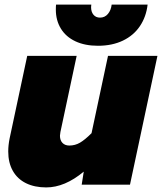

<svg xmlns="http://www.w3.org/2000/svg" viewBox="-20 -807 708 839"><path d="M242 -214Q242 -194 253 -182.5Q264 -171 283 -171Q308 -171 329.5 -183.5Q351 -196 380 -225L452 -563H668L548 0H337L346 -57Q263 12 182 12Q131 12 93.5 -6.5Q56 -25 36 -60.5Q16 -96 16 -145Q16 -172 22 -202L99 -563H315L244 -230Q242 -218 242 -214ZM224 -765Q224 -780 225 -787H379L378 -776Q378 -755 388.5 -742.5Q399 -730 417 -730Q438 -730 451.5 -746Q465 -762 468 -787H625Q619 -734 591.5 -693Q564 -652 517 -629.5Q470 -607 408 -607Q351 -607 309.5 -626.5Q268 -646 246 -682Q224 -718 224 -765Z"/></svg>

Font: Azeret Mono Black
Style: Italic
Weight: 900
Italic angle: -12°
Designer: Martin Vácha
Foundry: Displaay
Version: Version 1.000; Glyphs 3.0.3, build 3074